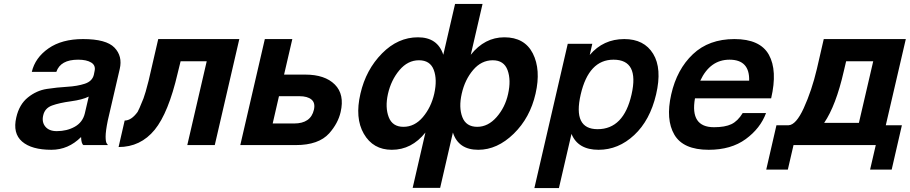

<svg xmlns="http://www.w3.org/2000/svg" viewBox="-20 -739 4634 978"><path d="M462 -378Q468 -406 444.5 -420.5Q421 -435 378 -435Q288 -435 267 -373H142Q159 -445 227 -492.5Q295 -540 403 -540Q521 -540 563 -496.5Q605 -453 590 -388L529 -125Q518 -71 518 -43.5Q518 -16 524 -8L530 0H405Q394 -7 393 -41Q328 24 242 24Q141 24 92.5 -18Q44 -60 63 -141Q78 -207 122 -242.5Q166 -278 218.5 -286Q271 -294 322.5 -297Q374 -300 412 -312.5Q450 -325 458 -358ZM412 -161 432 -247Q400 -231 341 -223Q282 -215 245 -201.5Q208 -188 200 -151Q192 -117 211 -94Q230 -71 269 -71Q321 -71 361 -93.5Q401 -116 412 -161Z M786 -540H1199L1074 0H934L1033 -427H900L885 -366Q838 -164 768 -78Q696 10 584 10L615 -125Q649 -125 681 -169Q686 -176 711 -238Q720 -261 737 -328Z M1535 -359Q1635 -359 1685.5 -308.5Q1736 -258 1715 -168Q1702 -111 1657 -60Q1603 0 1487 0H1204L1329 -540H1469L1427 -359ZM1579 -180Q1587 -215 1566.5 -232Q1546 -249 1505 -249H1401L1369 -110H1478Q1563 -110 1579 -180Z M2549 -549Q2652 -549 2694 -467Q2736 -384 2708 -262Q2680 -139 2597 -58Q2513 24 2416 24Q2315 24 2287 -64L2222 218H2082L2147 -64Q2077 24 1976 24Q1880 24 1833 -58Q1787 -138 1816 -262Q1844 -384 1926 -467Q2007 -549 2109 -549Q2209 -549 2238 -460L2298 -719H2438L2378 -460Q2449 -549 2549 -549ZM2192 -262Q2208 -334 2189.5 -383Q2171 -432 2114 -432Q2057 -432 2014.5 -381.5Q1972 -331 1956 -260Q1941 -192 1960 -142.5Q1979 -93 2035 -93Q2092 -93 2134 -142.5Q2176 -192 2192 -262ZM2568 -260Q2584 -331 2565.5 -381.5Q2547 -432 2490 -432Q2432 -432 2390 -382.5Q2348 -333 2332 -262Q2316 -192 2335 -142.5Q2354 -93 2411 -93Q2466 -93 2509.5 -142.5Q2553 -192 2568 -260Z M3024 -81Q3157 -81 3197 -258Q3237 -435 3105 -435Q2979 -435 2938 -258Q2897 -81 3024 -81ZM2872 -516H2997L2984 -459Q3053 -540 3160 -540Q3261 -540 3307 -465Q3353 -390 3322 -258Q3291 -126 3210.5 -51Q3130 24 3029 24Q2924 24 2891 -57L2827 219H2702Z M3696 -435Q3597 -435 3547 -328H3796Q3799 -435 3696 -435ZM3590 24Q3460 24 3415 -53Q3370 -130 3399 -258Q3428 -386 3509.5 -463Q3591 -540 3721 -540Q3852 -540 3896.5 -460Q3941 -380 3908 -238H3520Q3494 -91 3617 -91Q3673 -91 3705.5 -106.5Q3738 -122 3763 -163H3882Q3853 -85 3778.5 -30.5Q3704 24 3590 24Z M4492 -101H4574L4522 125H4412L4441 0H4022L3993 125H3883L3935 -101H3997Q4035 -103 4074 -188Q4115 -278 4141 -388L4176 -540H4594ZM4178 -113H4355L4428 -427H4290L4278 -376Q4238 -201 4178 -113Z"/></svg>

Font: Miedinger
Style: Bold-Italic
Weight: 700
Italic angle: -13°
Version: Version 001.000